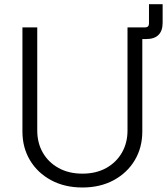

<svg xmlns="http://www.w3.org/2000/svg" viewBox="-20 -854 770 886"><path d="M572.8 -673.8V-727.5H648.9Q667.5 -727.5 667.5 -746.1V-834.5H730.5V-749Q730.5 -711.9 711.4 -692.9Q692.4 -673.8 654.8 -673.8ZM360.4 11.2Q278.3 11.2 215.8 -22.5Q153.3 -56.2 118.4 -114.5Q83.5 -172.9 83.5 -247.1V-727.5H151.9V-252Q151.9 -194.3 177.7 -149.4Q203.6 -104.5 250.5 -78.6Q297.4 -52.7 360.4 -52.7Q423.3 -52.7 470 -78.6Q516.6 -104.5 542.5 -149.4Q568.4 -194.3 568.4 -252V-727.5H636.7V-247.1Q636.7 -172.9 601.8 -114.5Q566.9 -56.2 504.6 -22.5Q442.4 11.2 360.4 11.2Z"/></svg>

Font: Inter 20pt Light
Style: Regular
Weight: 300
Version: Version 4.001;git-66647c0bb